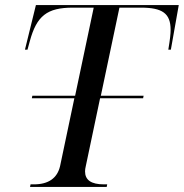

<svg xmlns="http://www.w3.org/2000/svg" viewBox="-20 -734 722 754"><path d="M98 0H399L401 -10H388C338 -10 314 -27 314 -61C314 -67 315 -74 317 -82L373 -348H542L544 -358H376L449 -704H533C617 -704 650 -682 650 -617C650 -601 648 -581 641 -539H651L682 -714H121L78 -539H88L97 -572C124 -672 165 -704 266 -704H348L275 -358H107L105 -348H272L216 -82C205 -34 170 -10 113 -10H100Z"/></svg>

Font: Noto Serif Display
Style: Italic
Weight: 400
Italic angle: -12°
Designer: Monotype Design Team
Foundry: Monotype Imaging Inc.
Version: Version 2.009